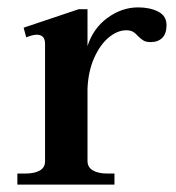

<svg xmlns="http://www.w3.org/2000/svg" viewBox="-20 -500 478 520"><path d="M431 -432Q431 -409 419.5 -397.5Q408 -386 388 -386Q376 -386 369 -390Q362 -394 354 -402Q347 -410 340 -414Q333 -418 322 -418Q298 -418 274.5 -398.5Q251 -379 235 -343Q219 -307 217 -260V-64Q217 -47 231.5 -38.5Q246 -30 271 -30H290V0H27V-30H49Q73 -30 87.5 -38Q102 -46 102 -63V-382Q102 -406 79 -406Q70 -406 51 -399L44 -425L193 -475H217V-375Q232 -423 271 -451.5Q310 -480 354 -480Q386 -480 408.5 -468.5Q431 -457 431 -432Z"/></svg>

Font: Taviraj Medium
Style: Regular
Weight: 500
Designer: Katatrad Team
Foundry: CadsonDemak
Version: Version 1.030